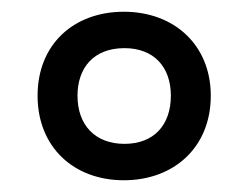

<svg xmlns="http://www.w3.org/2000/svg" viewBox="-20 -743 423 327"><path d="M191 -436C276 -436 339 -492 339 -580C339 -666 277 -723 191 -723C105 -723 44 -667 44 -580C44 -493 105 -436 191 -436ZM192 -498C142 -498 112 -530 112 -580C112 -627 139 -661 192 -661C242 -661 271 -629 271 -580C271 -530 242 -498 192 -498Z"/></svg>

Font: Noto Sans Myanmar UI Condensed Medium
Style: Regular
Weight: 500
Width: 3
Designer: Monotype Design Team
Foundry: Monotype Imaging Inc.
Version: Version 2.103